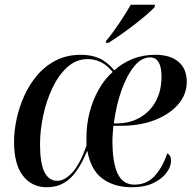

<svg xmlns="http://www.w3.org/2000/svg" viewBox="-20 -776 815 806"><path d="M176 10Q114 10 76.5 -38Q39 -86 39 -181Q39 -226 49.5 -275.5Q60 -325 81.5 -373Q103 -421 136 -460Q169 -499 215 -522.5Q261 -546 320 -546Q362 -546 395 -532Q428 -518 460 -481Q493 -511 536.5 -528.5Q580 -546 632 -546Q695 -546 729.5 -516.5Q764 -487 764 -432Q764 -380 728.5 -338.5Q693 -297 631 -272.5Q569 -248 489 -248H456Q455 -236 453.5 -218.5Q452 -201 452 -185Q452 -93 474 -47Q496 -1 544 -1Q596 -1 629 -37Q662 -73 682 -132Q689 -129 693.5 -121.5Q698 -114 698 -101Q698 -77 679.5 -51.5Q661 -26 624.5 -8Q588 10 533 10Q460 10 411 -25.5Q362 -61 347 -141H345Q313 -63 273.5 -26.5Q234 10 176 10ZM470 -258Q525 -258 567.5 -282.5Q610 -307 634 -351Q658 -395 658 -454Q658 -535 610 -535Q573 -535 542 -496Q511 -457 489 -394Q467 -331 458 -258ZM220 -17Q253 -17 285 -53.5Q317 -90 343 -164Q343 -173 343 -182.5Q343 -192 343 -202Q343 -253 356 -304Q369 -355 394 -399.5Q419 -444 453 -474Q428 -504 402 -516Q376 -528 348 -528Q300 -528 262.5 -494Q225 -460 199.5 -405.5Q174 -351 161 -289Q148 -227 148 -171Q148 -91 166.5 -54Q185 -17 220 -17ZM426 -605Q452 -636 480.5 -678.5Q509 -721 529 -756H631L629 -746Q617 -733 594.5 -713.5Q572 -694 544 -672.5Q516 -651 487.5 -631Q459 -611 435 -596H424Z"/></svg>

Font: Noto Serif Display SemiCondensed Medium
Style: Italic
Weight: 500
Width: 4
Italic angle: -12°
Designer: Monotype Design Team
Foundry: Monotype Imaging Inc.
Version: Version 2.009